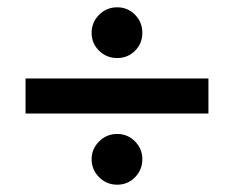

<svg xmlns="http://www.w3.org/2000/svg" viewBox="-20 -511 641 526"><path d="M50 -200V-296H551V-200ZM301 -5Q272 -5 251.5 -25.5Q231 -46 231 -75Q231 -103 251.5 -123.5Q272 -144 301 -144Q330 -144 350 -123.5Q370 -103 370 -75Q370 -46 350 -25.5Q330 -5 301 -5ZM301 -352Q272 -352 251.5 -372Q231 -392 231 -421Q231 -450 251.5 -470.5Q272 -491 301 -491Q330 -491 350 -470.5Q370 -450 370 -421Q370 -392 350 -372Q330 -352 301 -352Z"/></svg>

Font: Atkinson Hyperlegible Next Medium
Style: Regular
Weight: 500
Designer: Elliott Scott, Megan Eiswerth, Linus Boman, Theodore Petrosky, Letters from Sweden
Foundry: Applied Design Works, Letters from Sweden
Version: Version 2.001